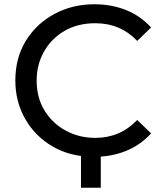

<svg xmlns="http://www.w3.org/2000/svg" viewBox="-20 -728 758 901"><path d="M422 8Q311 8 228 -40Q145 -88 98.5 -169.5Q52 -251 52 -350Q52 -458 102.5 -538.5Q153 -619 237 -663.5Q321 -708 423 -708Q503 -708 571 -681Q639 -654 689 -599L624 -536Q545 -619 427 -619Q344 -619 282 -582.5Q220 -546 186 -485Q152 -424 152 -350Q152 -269 189.5 -208.5Q227 -148 289.5 -114.5Q352 -81 427 -81Q544 -81 624 -165L689 -102Q639 -47 570.5 -19.5Q502 8 422 8ZM453 153H360V-23H453Z"/></svg>

Font: Argentum Novus
Style: Regular
Weight: 400
Designer: Julieta Ulanovsky
Foundry: Julieta Ulanovsky
Version: Version 7.20;July 27, 2021;FontCreator 13.0.0.2683 64-bit